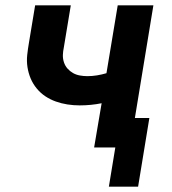

<svg xmlns="http://www.w3.org/2000/svg" viewBox="-20 -550 640 716"><path d="M386 146 410 0H331L359 -165Q339 -161 318.5 -159Q298 -157 277 -157Q254 -157 231.5 -160.5Q209 -164 188 -171.5Q167 -179 149 -191Q131 -203 117 -220Q103 -237 94.5 -257Q86 -277 82.5 -299.5Q79 -322 81.5 -345Q84 -368 88 -391L111 -530H244L218 -373Q215 -359 214.5 -345Q214 -331 218.5 -317.5Q223 -304 232 -294Q241 -284 252.5 -277.5Q264 -271 278 -268.5Q292 -266 306 -266Q324 -266 342 -269Q360 -272 377 -277L419 -530H552L483 -110H537L495 146Z"/></svg>

Font: Iosevka Curly XBdExObl
Style: Regular
Weight: 800
Width: 7
Italic angle: -9°
Monospace: yes
Designer: Belleve Invis
Foundry: Belleve Invis
Version: Version 11.1.0; ttfautohint (v1.8.3)